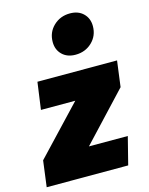

<svg xmlns="http://www.w3.org/2000/svg" viewBox="-157 -906 762 983"><g transform="rotate(-15 224.0 -414.5)"><path d="M482 -534 464 -397 229 -146H435L398 0H-34L-16 -138L222 -390H40L60 -534ZM188 -710Q188 -761 223.5 -795Q259 -829 311 -829Q355 -829 381.5 -803Q408 -777 408 -736Q408 -685 372.5 -651Q337 -617 285 -617Q241 -617 214.5 -643Q188 -669 188 -710Z"/></g></svg>

Font: Fira Sans Black
Style: Italic
Weight: 900
Italic angle: -8°
Designer: Carrois Corporate & Edenspiekermann AG
Foundry: Carrois Corporate GbR & Edenspiekermann AG
Version: Version 4.203